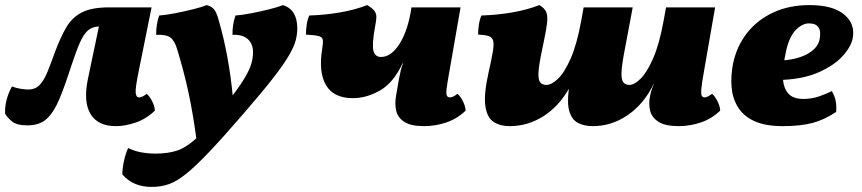

<svg xmlns="http://www.w3.org/2000/svg" viewBox="-27 -487 3390 755"><path d="M429 9Q357 9 328.5 -39.5Q300 -88 319 -178L362 -383Q336 -382 319 -367.5Q302 -353 287 -319Q272 -285 253 -227Q228 -149 206.5 -97.5Q185 -46 157 -20Q129 6 81 6Q38 6 19.5 -10Q1 -26 -7 -40Q-9 -94 20 -147Q35 -141 53.5 -138Q72 -135 83 -135Q112 -135 129 -153Q146 -171 159.5 -204Q173 -237 189 -282Q211 -341 234 -380Q257 -419 295.5 -438.5Q334 -458 402 -458H569L518 -205Q505 -141 506.5 -122.5Q508 -104 520 -104Q525 -104 531.5 -106.5Q538 -109 550 -118Q561 -109 571 -89.5Q581 -70 582 -52Q549 -20 507.5 -5.5Q466 9 429 9Z M786 -467Q806 -461 815 -450Q824 -439 832 -411Q854 -335 867.5 -260Q881 -185 888 -112Q922 -157 939 -187Q956 -217 962 -239Q968 -261 968 -281Q968 -315 947 -333.5Q926 -352 887 -350Q887 -393 899 -426Q926 -428 962 -435Q998 -442 1032 -450.5Q1066 -459 1086 -467Q1142 -449 1142 -375Q1142 -353 1136 -329Q1130 -305 1109.5 -269.5Q1089 -234 1047 -180Q1005 -126 933 -43Q852 51 797.5 108.5Q743 166 705 196.5Q667 227 636 237.5Q605 248 570 248Q534 248 505.5 236.5Q477 225 454 199Q454 176 460.5 146Q467 116 477 95Q501 107 528.5 112Q556 117 584 117Q633 117 668.5 105.5Q704 94 745 57Q731 -46 713.5 -126.5Q696 -207 670 -292Q660 -327 643 -339.5Q626 -352 587 -350Q587 -393 599 -426Q626 -428 662 -435Q698 -442 732 -450.5Q766 -459 786 -467Z M1641 9Q1588 9 1562.5 -8Q1537 -25 1531 -51.5Q1525 -78 1530 -108L1541 -172Q1545 -194 1549 -210.5Q1553 -227 1558 -238H1556Q1520 -161 1467 -131Q1414 -101 1361 -101Q1285 -101 1255 -152Q1225 -203 1240 -295Q1244 -319 1242.5 -330Q1241 -341 1226.5 -345Q1212 -349 1176 -351Q1176 -369 1179 -389.5Q1182 -410 1189 -426Q1251 -428 1309.5 -438Q1368 -448 1417 -467Q1437 -455 1445 -444.5Q1453 -434 1453 -420.5Q1453 -407 1448 -383Q1435 -311 1441.5 -287Q1448 -263 1471 -263Q1512 -263 1545 -316Q1578 -369 1591 -458H1784L1733 -165Q1727 -131 1728.5 -117.5Q1730 -104 1742 -104Q1747 -104 1753.5 -106.5Q1760 -109 1772 -118Q1783 -109 1793 -89.5Q1803 -70 1804 -52Q1771 -20 1728 -5.5Q1685 9 1641 9Z M1977 9Q1939 9 1913.5 -8Q1888 -25 1881.5 -70.5Q1875 -116 1894 -201Q1906 -254 1911 -284Q1916 -314 1912 -327.5Q1908 -341 1893.5 -345.5Q1879 -350 1853 -351Q1853 -369 1856 -389.5Q1859 -410 1866 -426Q1928 -428 1986.5 -438Q2045 -448 2094 -467Q2109 -458 2116.5 -447.5Q2124 -437 2125 -419.5Q2126 -402 2120.5 -371Q2115 -340 2104 -288Q2092 -231 2090.5 -202Q2089 -173 2097.5 -163Q2106 -153 2121 -153Q2142 -153 2167.5 -177.5Q2193 -202 2217.5 -258Q2242 -314 2259 -408L2268 -458H2461L2429 -288Q2418 -231 2417 -202Q2416 -173 2424.5 -163Q2433 -153 2448 -153Q2467 -153 2492 -177.5Q2517 -202 2541.5 -258Q2566 -314 2583 -408L2592 -458H2785L2741 -205Q2733 -161 2731 -139Q2729 -117 2732.5 -110.5Q2736 -104 2744 -104Q2754 -104 2773 -118Q2784 -109 2794 -89.5Q2804 -70 2805 -52Q2772 -20 2729 -5.5Q2686 9 2642 9Q2589 9 2562.5 -8Q2536 -25 2529.5 -51.5Q2523 -78 2529 -108Q2531 -119 2534.5 -131Q2538 -143 2544 -156H2543Q2505 -78 2441.5 -34.5Q2378 9 2304 9Q2271 9 2247 -3Q2223 -15 2212.5 -47Q2202 -79 2210 -138Q2170 -68 2109 -29.5Q2048 9 1977 9Z M3051 9Q2983 9 2940 -10.5Q2897 -30 2875.5 -64.5Q2854 -99 2850 -142.5Q2846 -186 2855 -234Q2869 -304 2910 -356.5Q2951 -409 3014 -438Q3077 -467 3156 -467Q3248 -467 3292.5 -430Q3337 -393 3326 -336Q3319 -302 3286 -266Q3253 -230 3194 -203.5Q3135 -177 3052 -173Q3055 -139 3073.5 -118.5Q3092 -98 3132 -98Q3165 -98 3194 -108Q3223 -118 3244 -129Q3255 -110 3259 -91Q3263 -72 3261 -47Q3215 -16 3168 -3.5Q3121 9 3051 9ZM3061 -271Q3059 -260 3057 -250Q3115 -255 3152.5 -277.5Q3190 -300 3196 -333Q3208 -395 3154 -395Q3126 -395 3099.5 -366Q3073 -337 3061 -271Z"/></svg>

Font: Vollkorn Black
Style: Italic
Weight: 900
Italic angle: -11°
Designer: Friedrich Althausen
Foundry: Friedrich Althausen
Version: Version 5.000; ttfautohint (v1.8.3)